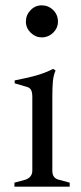

<svg xmlns="http://www.w3.org/2000/svg" viewBox="-20 -699 304 719"><path d="M34 -15 75 -26Q101 -35 101 -60V-336Q101 -355 95.5 -363.5Q90 -372 76 -375L35 -387V-398Q82 -407 114.5 -416Q147 -425 179 -441L188 -435Q180 -416 178 -394Q176 -372 176 -334V-59Q176 -32 200 -26L241 -15V0H34ZM77 -618Q77 -643 94.5 -661Q112 -679 136 -679Q161 -679 179 -661.5Q197 -644 197 -618Q197 -594 179 -576.5Q161 -559 136 -559Q113 -559 95 -576.5Q77 -594 77 -618Z"/></svg>

Font: Ibarra Real Nova
Style: Regular
Weight: 400
Designer: Jose Maria Ribagorda & Octavio Pardo
Foundry: Jose Maria Ribagorda
Version: Version 1.014